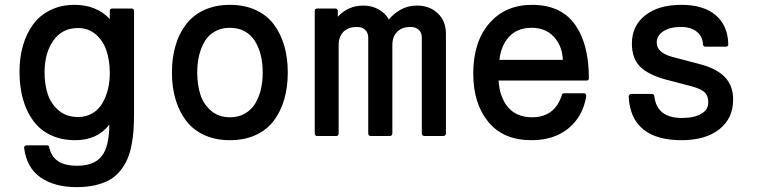

<svg xmlns="http://www.w3.org/2000/svg" viewBox="-20 -559 3128 789"><path d="M289.1 17.1Q231.9 17.1 187.7 -4.2Q143.6 -25.4 116 -63.5Q88.4 -101.6 74.2 -152.1Q60.1 -202.6 60.1 -264.2Q60.1 -322.3 74.5 -372.1Q88.9 -421.9 116.5 -459.2Q144 -496.6 187.7 -517.8Q231.4 -539.1 286.1 -539.1Q376 -539.1 431.2 -481V-514.2Q431.2 -523.9 440.9 -523.9H521Q524.9 -523.9 527.8 -521.2Q530.8 -518.6 530.8 -514.2V-91.8Q530.8 -53.2 528.6 -22.2Q526.4 8.8 519.8 41Q513.2 73.2 502.2 97.4Q491.2 121.6 473.4 143.6Q455.6 165.5 431.2 179.7Q406.7 193.8 372.3 201.9Q337.9 210 294.9 210Q204.1 210 146.7 170.2Q89.4 130.4 79.1 48.8Q78.6 44.4 81.5 41.3Q84.5 38.1 88.9 38.1H172.9Q176.3 38.1 179.2 40.3Q182.1 42.5 182.1 45.9Q190.4 84.5 218.5 103.3Q246.6 122.1 296.9 122.1Q366.2 122.1 397.5 83.3Q428.7 44.4 429.2 -46.9Q379.9 17.1 289.1 17.1ZM299.8 -443.8Q235.8 -443.8 199.5 -392.6Q163.1 -341.3 163.1 -261.2Q163.1 -210 177 -169.9Q190.9 -129.9 222.7 -104Q254.4 -78.1 300.8 -78.1Q334 -78.1 359.9 -93.5Q385.7 -108.9 400.9 -135Q416 -161.1 423.6 -192.4Q431.2 -223.6 431.2 -257.8Q431.2 -308.1 418.2 -348.9Q405.3 -389.6 374.8 -416.7Q344.2 -443.8 299.8 -443.8Z M924.8 -539.1Q984.4 -539.1 1030.3 -518.1Q1076.2 -497.1 1104.7 -459.5Q1133.3 -421.9 1147.9 -371.8Q1162.6 -321.8 1162.6 -261.2Q1162.6 -200.7 1147.9 -150.4Q1133.3 -100.1 1104.7 -62.5Q1076.2 -24.9 1030.3 -3.9Q984.4 17.1 924.8 17.1Q865.7 17.1 819.8 -3.9Q773.9 -24.9 745.1 -62.5Q716.3 -100.1 701.4 -150.4Q686.5 -200.7 686.5 -261.2Q686.5 -321.8 701.4 -372.1Q716.3 -422.4 745.1 -459.7Q773.9 -497.1 819.8 -518.1Q865.7 -539.1 924.8 -539.1ZM790.5 -261.2Q790.5 -210 803.7 -169.7Q816.9 -129.4 848.1 -103.3Q879.4 -77.1 924.8 -77.1Q959.5 -77.1 985.8 -92Q1012.2 -106.9 1028.1 -132.6Q1043.9 -158.2 1051.8 -190.7Q1059.6 -223.1 1059.6 -261.2Q1059.6 -299.3 1051.8 -331.5Q1043.9 -363.8 1028.1 -389.6Q1012.2 -415.5 985.8 -430.2Q959.5 -444.8 924.8 -444.8Q890.1 -444.8 863.8 -430.2Q837.4 -415.5 821.8 -389.6Q806.2 -363.8 798.3 -331.5Q790.5 -299.3 790.5 -261.2Z M1273.4 -514.2Q1273.4 -523.9 1283.2 -523.9H1358.4Q1362.3 -523.9 1365.2 -521.2Q1368.2 -518.6 1368.2 -514.2V-490.2Q1410.6 -536.1 1473.1 -536.1Q1507.3 -536.1 1535.2 -520.8Q1563 -505.4 1578.1 -479Q1598.1 -503.9 1627.7 -520Q1657.2 -536.1 1693.4 -536.1Q1745.6 -536.1 1779.1 -504.2Q1812.5 -472.2 1812.5 -420.9V-9.8Q1812.5 -6.3 1809.3 -3.2Q1806.2 0 1802.2 0H1723.1Q1719.7 0 1716.6 -2.9Q1713.4 -5.9 1713.4 -9.8V-403.8Q1713.4 -424.8 1700.7 -436.5Q1688 -448.2 1667.5 -448.2Q1632.3 -448.2 1612.3 -428.5Q1592.3 -408.7 1592.3 -374V-9.8Q1592.3 -5.9 1589.1 -2.9Q1585.9 0 1582.5 0H1503.4Q1499 0 1496.1 -2.9Q1493.2 -5.9 1493.2 -9.8V-403.8Q1493.2 -424.8 1480.5 -436.5Q1467.8 -448.2 1447.3 -448.2Q1411.6 -448.2 1391.6 -428.5Q1371.6 -408.7 1371.6 -374V-9.8Q1371.6 -5.9 1368.7 -2.9Q1365.7 0 1361.3 0H1283.2Q1278.8 0 1276.1 -2.9Q1273.4 -5.9 1273.4 -9.8Z M1924.8 -256.8Q1924.8 -387.2 1990.7 -463.1Q2056.6 -539.1 2166 -539.1Q2284.2 -539.1 2342 -459.2Q2399.9 -379.4 2399.9 -237.8Q2399.9 -228 2390.1 -228H2028.8Q2033.2 -158.7 2068.1 -117.9Q2103 -77.1 2167 -77.1Q2259.8 -77.1 2289.1 -168.9Q2290.5 -175.8 2298.8 -175.8H2379.9Q2384.3 -175.8 2387 -172.4Q2389.6 -168.9 2389.2 -164.1Q2375.5 -80.1 2315.9 -31.5Q2256.3 17.1 2164.1 17.1Q2048.3 17.1 1986.6 -58.1Q1924.8 -133.3 1924.8 -256.8ZM2165 -444.8Q2106.4 -444.8 2072.8 -408.9Q2039.1 -373 2032.2 -313H2293Q2290.5 -370.6 2256.1 -407.7Q2221.7 -444.8 2165 -444.8Z M2563.5 -162.1Q2563.5 -166.5 2566.7 -169.7Q2569.8 -172.9 2573.7 -172.9H2658.7Q2667 -172.9 2668.9 -164.1Q2678.7 -74.2 2782.7 -74.2Q2832 -74.2 2861.3 -91.1Q2890.6 -107.9 2890.6 -138.2Q2890.6 -165.5 2875.5 -179.7Q2860.4 -193.8 2822.8 -204.1L2716.8 -231.9Q2643.1 -252 2609.9 -285.6Q2576.7 -319.3 2576.7 -379.9Q2576.7 -453.1 2631.6 -496.1Q2686.5 -539.1 2779.8 -539.1Q2871.6 -539.1 2921.4 -496.3Q2971.2 -453.6 2972.7 -377Q2972.7 -367.2 2962.9 -367.2H2878.9Q2875 -367.2 2871.8 -369.9Q2868.7 -372.6 2868.7 -376Q2867.7 -409.2 2843.3 -428.7Q2818.8 -448.2 2777.8 -448.2Q2733.4 -448.2 2706.1 -430.7Q2678.7 -413.1 2678.7 -383.8Q2678.7 -342.8 2742.7 -325.2L2857.9 -294.9Q2925.8 -276.9 2959.2 -241.7Q2992.7 -206.5 2992.7 -149.9Q2992.7 -72.3 2935.8 -27.6Q2878.9 17.1 2780.8 17.1Q2677.2 17.1 2622.6 -28.1Q2567.9 -73.2 2563.5 -162.1Z"/></svg>

Font: Fragment Mono SemBd
Style: Regular
Weight: 600
Designer: Wei Huang based on Nimbus Sans by URW Studio, based on Helvetica by Max Miedinger.
Foundry: Wei Huang
Version: Version 1.011